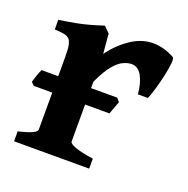

<svg xmlns="http://www.w3.org/2000/svg" viewBox="-92 -556 629 644"><g transform="rotate(20 222.0 -234.5)"><path d="M427.2 -447.3Q431.6 -444.3 429.7 -424.8Q427.7 -405.3 421.9 -378.9Q416 -352.5 408.7 -327.9Q401.4 -303.2 395.5 -290H359.9Q356.4 -329.6 342.8 -354Q329.1 -378.4 305.7 -378.4Q293 -378.4 276.9 -371.3Q260.7 -364.3 242.7 -342.8Q224.6 -321.3 205.1 -278.8V-65.4Q205.1 -58.1 225.3 -50.3Q245.6 -42.5 291.5 -35.6V0H23.4V-35.6Q87.9 -50.3 87.9 -65.4V-324.2Q87.9 -356.4 84.5 -369.1Q81.1 -381.8 76.7 -386.2Q70.3 -392.6 60.3 -395.3Q50.3 -397.9 23.4 -399.4V-433.6Q59.1 -439 83.3 -443.6Q107.4 -448.2 128.7 -454.1Q149.9 -460 177.2 -468.8L197.8 -448.2L204.1 -377.4Q230.5 -415 269.3 -441.9Q308.1 -468.8 350.1 -468.8Q389.2 -468.8 427.2 -447.3ZM292 -197.3H22L11.2 -208Q13.2 -215.8 18.8 -231.9Q24.4 -248 28.3 -255.9H298.3L309.1 -243.7Z"/></g></svg>

Font: Gentium Plus
Style: Bold
Weight: 700
Designer: Victor Gaultney, Annie Olsen, Iska Routamaa, Becca Hirsbrunner
Foundry: SIL International
Version: Version 6.101